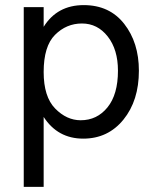

<svg xmlns="http://www.w3.org/2000/svg" viewBox="-20 -535 607 752"><path d="M151 197H73V-507H151V-430Q204 -515 308 -515Q409 -515 466.5 -441.5Q524 -368 524 -258Q524 -141 463.5 -66.5Q403 8 306 8Q206 8 151 -77ZM151 -253Q151 -156 196 -110Q241 -64 296 -64Q360 -64 401 -114.5Q442 -165 442 -258Q442 -341 402 -392Q362 -443 301 -443Q240 -443 195.5 -398.5Q151 -354 151 -253Z"/></svg>

Font: Hind Siliguri
Style: Regular
Weight: 400
Designer: Jyotish Sonowal
Foundry: Indian Type Foundry
Version: Version 1.001;PS 1.0;hotconv 1.0.86;makeotf.lib2.5.63406; tt